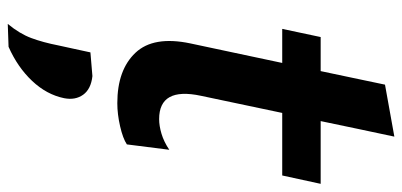

<svg xmlns="http://www.w3.org/2000/svg" viewBox="-284 -439 1010 482"><g transform="rotate(90 221.0 -198.0)"><path d="M239 12.5Q155.5 12.5 112.5 -33Q69.5 -78.5 89 -171Q101.5 -229.5 113 -283.8Q124.5 -338 138 -401.5H52.5L73 -498H158.5Q167.5 -541.5 175.8 -580Q184 -618.5 192.5 -659.5L323 -683Q312.5 -633.5 303.5 -591.2Q294.5 -549 284 -498H441.5L420.5 -401.5H263.5L220.5 -197.5Q198 -92.5 279 -92.5Q296 -92.5 316 -98.5Q336 -104.5 356 -118L342.5 -11.5Q327.5 -1.5 297 5.5Q266.5 12.5 239 12.5ZM40 287.5Q64.5 258 75.5 228.5Q86.5 199 94 160.5Q98.5 140.5 102.8 120.2Q107 100 111.5 80L171 75Q203.5 78.5 217.8 98.2Q232 118 226.5 146Q217.5 190 183 226.5Q148.5 263 97.5 285.5Z"/></g></svg>

Font: Commissioner SemiBold
Style: Italic
Weight: 600
Italic angle: -12°
Designer: Kostas Bartsokas
Foundry: Kostas Bartsokas
Version: Version 1.000; ttfautohint (v1.8.3)